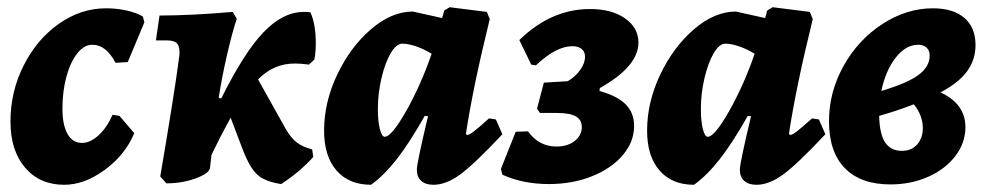

<svg xmlns="http://www.w3.org/2000/svg" viewBox="-20 -500 2738 532"><path d="M153 -199Q153 -154 167 -129Q181 -104 207 -104Q230 -104 253 -125Q276 -146 292 -182L311 -179L352 -131Q327 -71 270.5 -29.5Q214 12 158 12Q90 12 49.5 -35.5Q9 -83 9 -163Q9 -246 45.5 -318.5Q82 -391 143 -434Q204 -477 274 -477Q303 -477 330.5 -471Q358 -465 376 -454L380 -438L334 -328L300 -326Q274 -376 236 -376Q213 -376 194 -352Q175 -328 164 -287.5Q153 -247 153 -199Z M797 -324Q768 -324 743 -313.5Q718 -303 695 -280L771 -144Q786 -118 802 -105.5Q818 -93 845 -86L848 -65Q810 -23 759 10Q714 3 693 -16Q672 -35 652 -87L619 -174Q590 -121 566 -71L562 -36Q561 -20 523 -6Q485 8 441 8L424 -11Q440 -104 455 -198Q470 -292 477 -346Q479 -369 471.5 -378.5Q464 -388 443 -388H412L422 -457Q508 -457 625 -467L636 -448Q623 -409 608.5 -345.5Q594 -282 586 -229L593 -227Q656 -354 710 -410.5Q764 -467 822 -467Q834 -467 840 -466Q855 -433 855 -381Q855 -354 851 -335L836 -321Q815 -324 797 -324Z M1335 -172 1354 -169 1372 -128Q1294 -45 1255 -16.5Q1216 12 1181 12Q1159 12 1147 1Q1135 -10 1135 -30Q1135 -48 1166 -178L1157 -179Q1114 -103 1079 -58.5Q1044 -14 1008 12Q947 12 912.5 -27.5Q878 -67 878 -138Q878 -217 914.5 -293.5Q951 -370 1008 -419Q1065 -468 1124 -468L1205 -450L1211 -471L1226 -480L1329 -467L1337 -447Q1290 -256 1271 -129L1274 -126Q1280 -126 1292.5 -135.5Q1305 -145 1335 -172ZM1176 -351Q1155 -364 1133 -371.5Q1111 -379 1095 -379Q1078 -379 1062.5 -352.5Q1047 -326 1037 -283.5Q1027 -241 1027 -198Q1027 -164 1032.5 -142.5Q1038 -121 1046 -121Q1065 -121 1105.5 -192.5Q1146 -264 1176 -351Z M1372 -16 1368 -32 1409 -135 1443 -136Q1473 -94 1522 -94Q1553 -94 1572.5 -109.5Q1592 -125 1592 -148Q1592 -168 1575.5 -177.5Q1559 -187 1522 -187H1476L1468 -199L1487 -271L1553 -275Q1574 -287 1587.5 -306Q1601 -325 1601 -343Q1601 -357 1591.5 -364.5Q1582 -372 1566 -372Q1521 -372 1465 -319L1452 -321L1419 -389Q1507 -475 1615 -475Q1675 -475 1712 -449Q1749 -423 1749 -382Q1749 -316 1642 -256L1641 -248Q1691 -234 1714 -210.5Q1737 -187 1737 -151Q1737 -107 1705.5 -70Q1674 -33 1620 -11.5Q1566 10 1501 10Q1429 10 1372 -16Z M2230 -172 2249 -169 2267 -128Q2189 -45 2150 -16.5Q2111 12 2076 12Q2054 12 2042 1Q2030 -10 2030 -30Q2030 -48 2061 -178L2052 -179Q2009 -103 1974 -58.5Q1939 -14 1903 12Q1842 12 1807.5 -27.5Q1773 -67 1773 -138Q1773 -217 1809.5 -293.5Q1846 -370 1903 -419Q1960 -468 2019 -468L2100 -450L2106 -471L2121 -480L2224 -467L2232 -447Q2185 -256 2166 -129L2169 -126Q2175 -126 2187.5 -135.5Q2200 -145 2230 -172ZM2071 -351Q2050 -364 2028 -371.5Q2006 -379 1990 -379Q1973 -379 1957.5 -352.5Q1942 -326 1932 -283.5Q1922 -241 1922 -198Q1922 -164 1927.5 -142.5Q1933 -121 1941 -121Q1960 -121 2000.5 -192.5Q2041 -264 2071 -351Z M2655 -148Q2655 -104 2627 -67.5Q2599 -31 2551.5 -10Q2504 11 2447 11Q2365 11 2321 -34Q2277 -79 2277 -164Q2277 -245 2317.5 -317.5Q2358 -390 2425 -433.5Q2492 -477 2565 -477Q2621 -477 2652 -450.5Q2683 -424 2683 -375Q2683 -335 2660 -303Q2637 -271 2586 -244Q2655 -212 2655 -148ZM2422 -248Q2493 -269 2524.5 -292Q2556 -315 2556 -346Q2556 -360 2547.5 -368Q2539 -376 2524 -376Q2490 -376 2462 -340.5Q2434 -305 2422 -248ZM2537 -145Q2537 -180 2512 -211Q2466 -193 2416 -179Q2417 -129 2432.5 -105.5Q2448 -82 2479 -82Q2506 -82 2521.5 -100Q2537 -118 2537 -145Z"/></svg>

Font: Alegreya ExtraBold
Style: Italic
Weight: 800
Italic angle: -7°
Designer: Juan Pablo del Peral
Foundry: Huerta Tipografica
Version: Version 2.007; ttfautohint (v1.6)